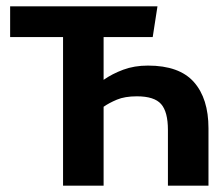

<svg xmlns="http://www.w3.org/2000/svg" viewBox="-20 -586 708 606"><path d="M307 -334Q334 -353 369 -366Q404 -379 447 -379Q546 -379 592 -327Q638 -275 638 -181V0H510V-176Q510 -233 488.5 -257.5Q467 -282 412 -282Q374 -282 349 -271.5Q324 -261 307 -249V0H179V-469H12V-566H477L462 -469H307Z"/></svg>

Font: Qnwhxotralxmqkhsjrfbfhwcoqn
Style: Regular
Weight: 500
Designer: Carrois Corporate & Edenspiekermann
Foundry: Carrois Corporate GbR & Edenspiekermann AG
Version: Version 2.001